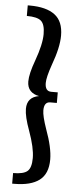

<svg xmlns="http://www.w3.org/2000/svg" viewBox="-58 -761 359 900"><g transform="rotate(5 121.5 -310.5)"><path d="M44.9 108.9H35.2V59.1Q84 59.1 102.5 43Q121.1 26.9 121.1 -19Q121.1 -66.9 92.8 -145Q68.8 -210 68.8 -246.1Q68.8 -301.3 125 -311Q98.6 -315.4 83.7 -331.5Q68.8 -347.7 68.8 -375Q68.8 -411.1 92.8 -476.1Q121.1 -554.2 121.1 -602.1Q121.1 -647.9 102.5 -664.1Q84 -680.2 35.2 -680.2V-730H44.9Q122.6 -730 162.8 -699.7Q203.1 -669.4 203.1 -602.1Q203.1 -546.4 171.9 -461.9Q150.9 -401.9 150.9 -375Q150.9 -335.9 180.2 -335.9H210.9V-286.1H180.2Q150.9 -286.1 150.9 -246.1Q150.9 -219.2 171.9 -159.2Q203.1 -74.7 203.1 -19Q203.1 48.3 162.8 78.6Q122.6 108.9 44.9 108.9Z"/></g></svg>

Font: Margherita Semibold
Style: Regular
Weight: 600
Designer: James Puckett
Foundry: Dunwich Type Founders
Version: Version 1.008;hotconv 1.0.109;makeotfexe 2.5.65596